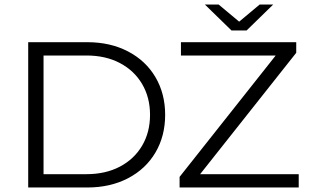

<svg xmlns="http://www.w3.org/2000/svg" viewBox="-20 -831 1379 851"><path d="M105 -644H367Q469 -644 547.5 -603Q626 -562 669 -489Q712 -416 712 -322Q712 -228 669 -155Q626 -82 547.5 -41Q469 0 367 0H105ZM363 -59Q448 -59 511.5 -92.5Q575 -126 610 -185.5Q645 -245 645 -322Q645 -399 610 -458.5Q575 -518 511.5 -551.5Q448 -585 363 -585H173V-59ZM1304 -59V0H776V-47L1202 -585H782V-644H1293V-597L867 -59ZM1191 -811 1073 -696H1006L888 -811H949L1040 -735L1131 -811Z"/></svg>

Font: Montserrat Ace
Style: Regular
Weight: 400
Designer: Julieta Ulanovsky
Foundry: Julieta Ulanovsky
Version: Version 1